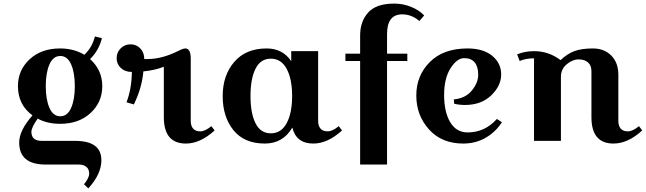

<svg xmlns="http://www.w3.org/2000/svg" viewBox="-20 -785 3599 1070"><path d="M419 132H234Q87 132 87 9Q87 -58 161 -142Q80 -201 80 -305Q80 -394 145 -454.5Q210 -515 315 -515Q391 -515 450 -480Q493 -519 509 -582L548 -572Q530 -502 482 -456Q550 -394 550 -305Q550 -216 485 -155.5Q420 -95 315 -95Q243 -95 190 -124Q155 -75 155 -50Q155 0 213 0H398Q545 0 545 108Q545 185 472 265L448 242Q477 207 477 182.5Q477 158 461.5 145Q446 132 419 132ZM255.5 -426Q235 -379 235 -305Q235 -231 255.5 -184Q276 -137 316 -137Q356 -137 376.5 -184Q397 -231 397 -305Q397 -379 376.5 -426Q356 -473 316 -473Q276 -473 255.5 -426Z M1013 -515Q1043 -515 1043 -458V-111Q1043 -84 1056 -68.5Q1069 -53 1096 -53Q1123 -53 1158 -82L1176 -58Q1096 15 1016 15Q893 15 893 -132V-413Q846 -394 779 -387Q771 -295 726 -203L685 -215Q713 -286 715 -384Q677 -384 653.5 -406Q630 -428 630 -460.5Q630 -493 652.5 -515.5Q675 -538 707.5 -538Q740 -538 762 -515Q784 -492 784 -456H803Q882 -456 971 -500Q1000 -515 1013 -515Z M1753 -500V-111Q1753 -84 1766 -68.5Q1779 -53 1806 -53Q1833 -53 1868 -82L1886 -58Q1806 15 1726 15Q1631 15 1609 -74Q1557 15 1456 15Q1341 15 1281 -59.5Q1221 -134 1221 -249.5Q1221 -365 1285.5 -440Q1350 -515 1466 -515Q1555 -515 1603 -444V-500ZM1404 -402Q1376 -346 1376 -250Q1376 -154 1404 -98Q1432 -42 1489.5 -42Q1547 -42 1577.5 -98.5Q1608 -155 1608 -250Q1608 -345 1577.5 -401.5Q1547 -458 1489.5 -458Q1432 -458 1404 -402Z M1905 -445V-486H1987V-587Q1987 -666 2032 -715.5Q2077 -765 2177 -765Q2226 -765 2270.5 -747Q2315 -729 2344 -699L2317 -668Q2274 -705 2221 -705Q2137 -705 2137 -595V-486H2250V-445H2137V132H1987V-445Z M2586 -47Q2682 -47 2749 -122L2777 -104Q2743 -50 2687 -17.5Q2631 15 2561 15Q2442 15 2371 -63.5Q2300 -142 2300 -253Q2300 -364 2375.5 -439.5Q2451 -515 2585 -515Q2673 -515 2723 -474Q2773 -433 2773 -370Q2773 -307 2717.5 -253.5Q2662 -200 2571 -200Q2540 -200 2511 -207L2509 -231Q2574 -237 2609.5 -280.5Q2645 -324 2645 -368.5Q2645 -413 2625.5 -437Q2606 -461 2566.5 -461Q2527 -461 2491 -405Q2455 -349 2455 -255Q2455 -161 2489 -104Q2523 -47 2586 -47Z M2956 -500Q3038 -500 3104 -450Q3142 -486 3182 -500.5Q3222 -515 3284.5 -515Q3347 -515 3386.5 -475.5Q3426 -436 3426 -368V-111Q3426 -84 3439 -68.5Q3452 -53 3479 -53Q3506 -53 3541 -82L3559 -58Q3479 15 3399 15Q3276 15 3276 -132V-389Q3276 -420 3257 -437Q3238 -454 3204.5 -454Q3171 -454 3138.5 -427Q3106 -400 3106 -357V0H2956V-460Q2911 -460 2876 -445L2862 -482Q2905 -500 2956 -500Z"/></svg>

Font: Croissant One
Style: Regular
Weight: 400
Designer: Eduardo Rodriguez Tunni
Foundry: Eduardo Rodriguez Tunni
Version: Version 1.001